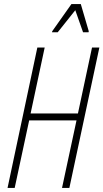

<svg xmlns="http://www.w3.org/2000/svg" viewBox="-20 -921 507 941"><path d="M17 0 163 -688H199L130 -365H362L431 -688H467L320 0H284L355 -331H123L52 0ZM235 -763 236 -768 330 -901H376L415 -768L414 -763H387L349 -871L263 -763Z"/></svg>

Font: Saira Condensed Thin
Style: Italic
Weight: 250
Width: 3
Italic angle: -12°
Designer: Hector Gatti with collaboration of the Omnibus-Type team
Foundry: Omnibus-Type
Version: Version 1.101